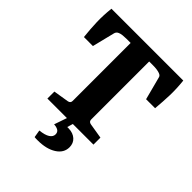

<svg xmlns="http://www.w3.org/2000/svg" viewBox="-213 -696 1011 1011"><g transform="rotate(45 292.5 -190.5)"><path d="M121 0V-52L207 -66Q224 -69 224 -85V-517H193Q179 -517 165.5 -515.5Q152 -514 143 -510Q129 -504 126 -490L95 -365H28Q22 -421 20.5 -469Q19 -517 25 -573H560Q566 -517 564.5 -468.5Q563 -420 558 -365H491L458 -491Q457 -498 453 -502.5Q449 -507 441 -510Q422 -517 391 -517H362V-85Q362 -69 379 -66L464 -52V0ZM316 -19 301 32Q304 32 306.5 32Q309 32 312 32Q345 33 365 51Q385 69 385 99Q385 141 345 166.5Q305 192 241 192Q235 192 229 192Q223 192 217 191L210 149Q248 145 266.5 133Q285 121 285 103Q285 87 273.5 79.5Q262 72 242 71L273 -19Z"/></g></svg>

Font: Yrsa
Style: Regular
Weight: 400
Designer: Anna Giedrys (Yrsa+Rasa design), David Brezina (Yrsa art-direction, Rasa art-direction, design)
Foundry: Rosetta Type Foundry
Version: Version 2.004